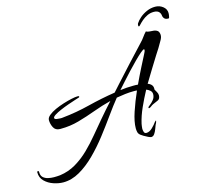

<svg xmlns="http://www.w3.org/2000/svg" viewBox="-217 -923 1343 1242"><g transform="rotate(-15 454.5 -302.0)"><path d="M924 -774Q953 -774 975.5 -756.5Q998 -739 998 -712Q998 -700 995 -688Q995 -686 993.5 -682Q992 -678 988 -678Q971 -678 963 -685.5Q955 -693 953 -703Q952 -722 941 -733Q930 -744 907 -744Q883 -744 862.5 -734Q842 -724 827 -711Q812 -698 803 -688Q794 -678 792 -678Q787 -678 787 -683Q787 -686 787.5 -691Q788 -696 791 -700Q801 -716 820.5 -733Q840 -750 867 -762Q894 -774 924 -774ZM58 170Q27 170 -7 158.5Q-41 147 -65 123.5Q-89 100 -89 64Q-89 57 -83 57Q-77 57 -77 65Q-77 89 -64 101Q-51 113 -31.5 117.5Q-12 122 7 122Q18 122 28.5 121.5Q39 121 49 120Q107 112 156 83Q205 54 247 13Q289 -28 326.5 -73.5Q364 -119 399 -160Q443 -212 487 -260Q428 -245 369.5 -223.5Q311 -202 252.5 -185.5Q194 -169 132 -169H126Q96 -169 83.5 -193Q71 -217 71 -243Q71 -259 89 -274Q107 -289 134.5 -301.5Q162 -314 192.5 -323.5Q223 -333 249 -338.5Q275 -344 288 -344Q290 -344 295 -343.5Q300 -343 300 -340Q300 -339 299 -337.5Q298 -336 298 -335Q289 -332 267 -325Q245 -318 218 -308.5Q191 -299 165.5 -288Q140 -277 123.5 -266.5Q107 -256 107 -248Q107 -239 123 -237Q139 -235 145 -235Q150 -235 155 -235Q160 -235 164 -236Q254 -245 345.5 -268Q437 -291 528 -305L572 -354Q622 -409 671.5 -463Q721 -517 772 -571Q788 -587 799 -603Q810 -619 825 -635Q836 -629 850 -628.5Q864 -628 877.5 -626.5Q891 -625 900.5 -617.5Q910 -610 912 -592Q913 -581 909.5 -571Q906 -561 901 -553Q889 -531 876 -510Q863 -489 849 -468Q827 -432 801 -390.5Q775 -349 749 -305Q766 -299 775 -287.5Q784 -276 782 -257Q787 -249 793.5 -237Q800 -225 800 -215Q800 -190 783 -183Q766 -176 749 -168Q742 -165 732.5 -157.5Q723 -150 717 -150Q714 -150 714 -155Q714 -159 727 -168.5Q740 -178 753 -194Q766 -210 766 -231Q766 -246 755.5 -255.5Q745 -265 730 -271Q702 -219 678.5 -166.5Q655 -114 644 -65Q643 -57 641.5 -49Q640 -41 640 -33Q640 -23 643.5 -11.5Q647 0 660 0Q680 0 700 -19.5Q720 -39 730 -54Q734 -59 737.5 -61Q741 -63 739 -56Q738 -50 735.5 -45.5Q733 -41 730 -35Q726 -25 720 -8.5Q714 8 705 21Q696 34 683 34Q677 34 663 27.5Q649 21 636 13Q623 5 618 1Q606 -8 603 -20.5Q600 -33 600 -46Q600 -90 621 -153Q642 -216 671 -281Q665 -282 659.5 -282Q654 -282 649 -282Q620 -282 591 -278.5Q562 -275 533 -270Q498 -227 457 -169.5Q416 -112 370 -52.5Q324 7 273 57.5Q222 108 168 139Q114 170 58 170ZM568 -311Q613 -317 656 -317Q663 -317 670.5 -317Q678 -317 687 -316Q712 -370 736.5 -418Q761 -466 777 -497Q779 -502 782.5 -508.5Q786 -515 786 -521Q786 -527 784 -527Q777 -527 758.5 -511Q740 -495 714 -469Q688 -443 660.5 -413.5Q633 -384 608.5 -356.5Q584 -329 568 -311Z"/></g></svg>

Font: The Nautigal
Style: Bold
Weight: 700
Designer: Robert E. Leuschke
Foundry: Robert E. Leuschke
Version: Version 1.100; ttfautohint (v1.8.3)